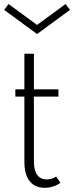

<svg xmlns="http://www.w3.org/2000/svg" viewBox="-23 -901 361 936"><path d="M194.5 14.5Q147.3 14.5 121.6 -18Q95.9 -50.5 95.9 -110.9V-430H51.8V-465.5H95.9V-639.1H142.3V-465.5H261.8V-430H142.3V-112.3Q142.3 -70.5 158.4 -48.4Q174.5 -26.4 204.5 -26.4Q216.8 -26.4 229.3 -30Q241.8 -33.6 250.9 -40.5L271.4 -10Q258.2 0.5 237.7 7.5Q217.3 14.5 194.5 14.5ZM157.7 -735 -2.7 -852.7 18.6 -881.4 157.7 -779.5 296.8 -881.4 318.2 -852.7Z"/></svg>

Font: Spartan Light
Style: Regular
Weight: 300
Designer: Matt Bailey, Mirko Velimirovic
Foundry: Matt Bailey
Version: Version 1.005